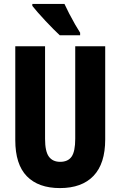

<svg xmlns="http://www.w3.org/2000/svg" viewBox="-20 -950 614 980"><path d="M517 -238Q517 -115 457.5 -52.5Q398 10 286 10Q176 10 117 -50.5Q58 -111 58 -235V-714H210V-241Q210 -177 229.5 -150.5Q249 -124 287 -124Q327 -124 345.5 -150.5Q364 -177 364 -242V-714H517ZM309 -930Q318 -910 333 -881Q348 -852 363.5 -825Q379 -798 389 -783V-770H285Q272 -782 252.5 -801.5Q233 -821 212 -843.5Q191 -866 173 -886.5Q155 -907 145 -920V-930Z"/></svg>

Font: Noto Sans Myanmar UI ExtraCondensed ExtraBold
Style: Regular
Weight: 800
Width: 2
Designer: Monotype Design Team
Foundry: Monotype Imaging Inc.
Version: Version 2.103; ttfautohint (v1.8.4.7-5d5b)